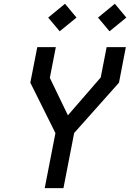

<svg xmlns="http://www.w3.org/2000/svg" viewBox="-20 -974 674 994"><path d="M267 -285 211.5 0H308.5L364 -285.5L596 -546L631.5 -730H532L501.5 -573L331.5 -377L238 -571L269 -730H173L137 -546ZM229.5 -883 289 -812 376 -883 316.5 -954.5ZM487.5 -883 547 -812 634 -883 574.5 -954.5Z"/></svg>

Font: Monaspace Krypton
Style: Italic
Weight: 400
Italic angle: -11°
Designer: Riley Cran & the Lettermatic Team
Foundry: Lettermatic
Version: Version 1.101 (Monaspace Krypton)